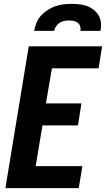

<svg xmlns="http://www.w3.org/2000/svg" viewBox="-20 -975 549 995"><path d="M8 0 129 -735H509L491 -621H249L218 -439H402L384 -325H200L165 -114H407L388 0ZM157 -815Q161 -836 169 -856.5Q177 -877 192.5 -894Q208 -911 227.5 -923.5Q247 -936 267.5 -943Q288 -950 309.5 -952.5Q331 -955 352 -955Q373 -955 393.5 -952.5Q414 -950 432.5 -943Q451 -936 466.5 -923.5Q482 -911 491.5 -894Q501 -877 503 -856.5Q505 -836 501 -815H397Q399 -827 395.5 -838.5Q392 -850 383 -857Q374 -864 362 -866.5Q350 -869 338 -869Q326 -869 313 -866.5Q300 -864 289 -857Q278 -850 270.5 -838.5Q263 -827 261 -815Z"/></svg>

Font: Iosevka Term Curly Heavy
Style: Italic
Weight: 900
Italic angle: -9°
Designer: Belleve Invis
Foundry: Belleve Invis
Version: Version 32.3.0